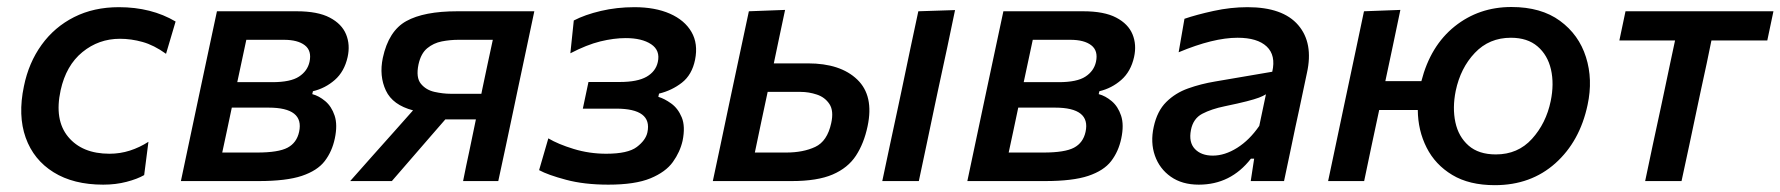

<svg xmlns="http://www.w3.org/2000/svg" viewBox="-20 -530 5211 562"><path d="M282 10.5Q195 10.5 136.8 -25.8Q78.5 -62 55.2 -127Q32 -192 50 -277.5Q64 -346.5 101.8 -398.8Q139.5 -451 197 -480Q254.5 -509 328 -509Q423 -509 494 -467L466 -372.5Q430.5 -398 397.2 -407.2Q364 -416.5 331 -416.5Q269 -416.5 221.2 -377.5Q173.5 -338.5 157.5 -266Q138.5 -179 179.5 -129.5Q220.5 -80 300.5 -80Q331.5 -80 360.2 -89.2Q389 -98.5 414.5 -115L402 -17.5Q382 -6 350.5 2.2Q319 10.5 282 10.5Z M509.5 0Q521 -55 531.8 -105.5Q542.5 -156 555.5 -217.5L566 -267Q581 -336.5 592 -389.2Q603 -442 615 -497H848.5Q910 -497 945.2 -478.5Q980.5 -460 993 -429.5Q1005.5 -399 997.5 -363Q988 -320.5 960 -296Q932 -271.5 896 -263L894 -254.5Q913.5 -249.5 932 -234Q950.5 -218.5 959.5 -191.5Q968.5 -164.5 960 -124.5Q952 -86.5 930.5 -58.5Q909 -30.5 863.5 -15.2Q818 0 737 0ZM701 -413.5Q694.5 -383.5 688.5 -355Q682.5 -326.5 674.5 -289.5H777Q830.5 -289.5 855.2 -305.8Q880 -322 886 -349Q893 -381.5 872.2 -397.5Q851.5 -413.5 811 -413.5ZM630.5 -83.5H732.5Q795 -83.5 821.8 -97.8Q848.5 -112 855.5 -144Q871 -215 766 -215H658.5Q650 -174.5 643.5 -144Q637 -113.5 630.5 -83.5Z M1005 0Q1037 -36 1069.5 -72.8Q1102 -109.5 1133.5 -144.5L1189 -207Q1129.5 -222.5 1109.5 -265Q1089.5 -307.5 1100.5 -360.5Q1117.5 -439.5 1169.2 -468.2Q1221 -497 1318.5 -497H1544Q1532.5 -443 1521.5 -390.5Q1510.5 -338 1495.5 -268L1485 -218Q1472 -156.5 1461.2 -105.5Q1450.5 -54.5 1438.5 0H1335.5Q1344.5 -45.5 1353.8 -88Q1363 -130.5 1373 -180.5H1283.5L1243.5 -134.5Q1215 -101.5 1185.2 -67.2Q1155.5 -33 1127 0ZM1299 -255.5H1389L1391.5 -268Q1400 -308.5 1407.5 -343.8Q1415 -379 1422.5 -413.5H1322Q1297.5 -413.5 1273.2 -408.8Q1249 -404 1230.5 -388.8Q1212 -373.5 1205 -341.5Q1197 -303 1212 -284.8Q1227 -266.5 1252 -261Q1277 -255.5 1299 -255.5Z M1760.5 10.5Q1690 10.5 1636.8 -3.8Q1583.5 -18 1558 -32L1585 -125Q1613.5 -108 1659.2 -94Q1705 -80 1754.5 -80Q1818 -80 1844 -99.8Q1870 -119.5 1875 -142.5Q1890 -212 1783.5 -212H1686L1702.5 -290H1794Q1846 -290 1872.8 -305.5Q1899.5 -321 1905.5 -348.5Q1913 -382.5 1886 -400.5Q1859 -418.5 1811.5 -418.5Q1777 -418.5 1737.2 -408.8Q1697.5 -399 1649.5 -374L1659.5 -470Q1692 -487 1738.8 -498Q1785.5 -509 1837 -509Q1897.5 -509 1940.8 -490Q1984 -471 2004 -436.5Q2024 -402 2014.5 -355Q2005.5 -311 1976 -288Q1946.5 -265 1909 -256L1907 -246.5Q1924.5 -241.5 1944.5 -227.2Q1964.5 -213 1975.5 -186.5Q1986.5 -160 1978 -118Q1970.5 -85 1949.5 -55.8Q1928.5 -26.5 1883.8 -8Q1839 10.5 1760.5 10.5Z M2066.5 0Q2078 -53.5 2088.8 -104.8Q2099.5 -156 2112.5 -217.5L2123 -267Q2138 -336.5 2149 -389.2Q2160 -442 2172 -497L2278 -501Q2269.5 -461 2261.5 -423.2Q2253.5 -385.5 2245 -344.5H2345Q2440 -344.5 2489.2 -297.2Q2538.5 -250 2519.5 -160.5Q2509 -110.5 2485.5 -74.5Q2462 -38.5 2417.2 -19.2Q2372.5 0 2297.5 0ZM2189.5 -83.5H2281.5Q2331 -83.5 2366.2 -100Q2401.5 -116.5 2413 -169.5Q2421 -205.5 2407.8 -225.5Q2394.5 -245.5 2371 -253.2Q2347.5 -261 2324 -261H2227Q2217 -214 2208.2 -172.8Q2199.5 -131.5 2189.5 -83.5ZM2562.5 0Q2574 -54.5 2584.8 -105.2Q2595.5 -156 2609 -218L2619.5 -267.5Q2634 -337.5 2645.2 -390.2Q2656.5 -443 2668 -497L2775.5 -500.5Q2764 -444.5 2752.8 -391.8Q2741.5 -339 2726 -267.5L2715.5 -218Q2702.5 -156 2691.8 -105.2Q2681 -54.5 2669.5 0Z M2811.5 0Q2823 -55 2833.8 -105.5Q2844.5 -156 2857.5 -217.5L2868 -267Q2883 -336.5 2894 -389.2Q2905 -442 2917 -497H3150.5Q3212 -497 3247.2 -478.5Q3282.5 -460 3295 -429.5Q3307.5 -399 3299.5 -363Q3290 -320.5 3262 -296Q3234 -271.5 3198 -263L3196 -254.5Q3215.5 -249.5 3234 -234Q3252.5 -218.5 3261.5 -191.5Q3270.5 -164.5 3262 -124.5Q3254 -86.5 3232.5 -58.5Q3211 -30.5 3165.5 -15.2Q3120 0 3039 0ZM3003 -413.5Q2996.5 -383.5 2990.5 -355Q2984.5 -326.5 2976.5 -289.5H3079Q3132.5 -289.5 3157.2 -305.8Q3182 -322 3188 -349Q3195 -381.5 3174.2 -397.5Q3153.5 -413.5 3113 -413.5ZM2932.5 -83.5H3034.5Q3097 -83.5 3123.8 -97.8Q3150.5 -112 3157.5 -144Q3173 -215 3068 -215H2960.5Q2952 -174.5 2945.5 -144Q2939 -113.5 2932.5 -83.5Z M3489 10.5Q3440 10.5 3407 -12.8Q3374 -36 3360.5 -74.5Q3347 -113 3357 -158.5Q3367 -205 3393.8 -231.5Q3420.5 -258 3457.8 -271.2Q3495 -284.5 3537 -291.5L3704 -320Q3715 -368 3687.8 -393.8Q3660.5 -419.5 3602.5 -419.5Q3531.5 -419.5 3430 -377L3447 -475Q3482 -487 3532.2 -498Q3582.5 -509 3631.5 -509Q3735 -509 3780 -456.5Q3825 -404 3805.5 -316.5Q3800.5 -293 3795 -266.8Q3789.5 -240.5 3783 -210L3771.5 -157Q3764.5 -122.5 3756.2 -83.8Q3748 -45 3738.5 0H3641L3651 -65.5H3641.5Q3582.5 10.5 3489 10.5ZM3530 -74.5Q3565 -74.5 3601.2 -97.2Q3637.5 -120 3666 -161.5L3685.5 -254Q3677.5 -249 3665 -244.2Q3652.5 -239.5 3629.2 -233.5Q3606 -227.5 3565 -219Q3526 -211 3499.2 -197Q3472.5 -183 3466 -149.5Q3459 -113.5 3477.5 -94Q3496 -74.5 3530 -74.5Z M3867.5 0Q3879 -54.5 3889.8 -105.5Q3900.5 -156.5 3913.5 -218L3924 -267.5Q3939 -337.5 3950 -390.2Q3961 -443 3972.5 -497L4079 -501Q4067.5 -445.5 4056.8 -395Q4046 -344.5 4035 -292.5H4140.5Q4167 -396 4238 -452.8Q4309 -509.5 4404 -509.5Q4491 -509.5 4546.2 -469Q4601.5 -428.5 4622.2 -363Q4643 -297.5 4627 -223Q4604.5 -116.5 4532.8 -52.2Q4461 12 4355.5 12Q4280.5 12 4230.8 -18Q4181 -48 4155.8 -98Q4130.5 -148 4130 -208H4017Q4004.5 -150 3994.2 -101.2Q3984 -52.5 3973 0ZM4358.5 -78Q4423 -78 4464.2 -123.5Q4505.5 -169 4519 -234Q4529.5 -284.5 4519.8 -326.8Q4510 -369 4480.5 -394.2Q4451 -419.5 4402.5 -419.5Q4339 -419.5 4297 -375.2Q4255 -331 4241 -264Q4231 -214.5 4240 -172.2Q4249 -130 4278.5 -104Q4308 -78 4358.5 -78Z M4795.5 0Q4807 -55 4817.8 -105.8Q4828.5 -156.5 4842 -218L4852.5 -267.5Q4861.5 -310.5 4868.8 -345Q4876 -379.5 4883 -411.5H4720L4738 -497H5171L5153 -411.5H4989.5Q4983 -379.5 4975.8 -345Q4968.5 -310.5 4959 -267.5L4948.5 -218Q4935.5 -156.5 4924.8 -105.8Q4914 -55 4902 0Z"/></svg>

Font: Commissioner Medium
Style: Italic
Weight: 500
Italic angle: -12°
Designer: Kostas Bartsokas
Foundry: Kostas Bartsokas
Version: Version 1.000; ttfautohint (v1.8.3)